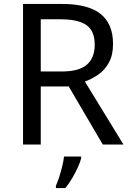

<svg xmlns="http://www.w3.org/2000/svg" viewBox="-20 -734 662 975"><path d="M294 -714Q427 -714 490.5 -663.5Q554 -613 554 -511Q554 -454 533 -416Q512 -378 479.5 -355.5Q447 -333 411 -320L607 0H502L329 -295H187V0H97V-714ZM289 -636H187V-371H294Q381 -371 421 -405.5Q461 -440 461 -507Q461 -577 419 -606.5Q377 -636 289 -636ZM392 70Q388 88 375.5 115.5Q363 143 346.5 171Q330 199 312 221H264V209Q272 192 280.5 165.5Q289 139 296 110.5Q303 82 305 61H392Z"/></svg>

Font: Noto Sans Yi
Style: Regular
Weight: 400
Designer: Monotype Design Team
Foundry: Monotype Imaging Inc.
Version: Version 2.002; ttfautohint (v1.8.4.7-5d5b)